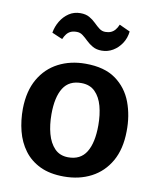

<svg xmlns="http://www.w3.org/2000/svg" viewBox="-89 -878 788 956"><g transform="rotate(10 304.5 -400.0)"><path d="M299.5 8Q228 8 178.2 -16Q128.5 -40 97.8 -81.5Q67 -123 53.2 -176.8Q39.5 -230.5 40 -290Q41.5 -379.5 76.8 -440.5Q112 -501.5 172.5 -532.8Q233 -564 309.5 -564Q405 -564 462.2 -522.8Q519.5 -481.5 544.8 -414Q570 -346.5 568.5 -267Q567.5 -177.5 532.5 -116.2Q497.5 -55 437.2 -23.5Q377 8 299.5 8ZM303 -90Q366 -89.5 395.2 -137Q424.5 -184.5 424.5 -273Q424.5 -326 412.8 -369.5Q401 -413 375 -439Q349 -465 306.5 -465.5Q243.5 -466.5 214.2 -420Q185 -373.5 185 -287Q185 -233.5 197 -189Q209 -144.5 235 -117.5Q261 -90.5 303 -90ZM376 -642Q349 -642 330.2 -652.8Q311.5 -663.5 297.2 -677.5Q283 -691.5 269.2 -702Q255.5 -712.5 238.5 -712.5Q220 -712.5 208 -707Q196 -701.5 187.5 -690.8Q179 -680 172.5 -664.5L119 -687.5Q124.5 -719.5 141 -746.8Q157.5 -774 182.8 -790.8Q208 -807.5 240.5 -807.5Q267.5 -807.5 286 -797Q304.5 -786.5 318.8 -772.2Q333 -758 346.8 -747.5Q360.5 -737 377.5 -737Q393.5 -737 405.8 -742.2Q418 -747.5 427 -758.2Q436 -769 442.5 -785L497 -760Q493.5 -726.5 476 -699.8Q458.5 -673 432.5 -657.5Q406.5 -642 376 -642Z"/></g></svg>

Font: Merriweather Sans SemiBold
Style: Regular
Weight: 600
Designer: Eben Sorkin
Foundry: Eben Sorkin
Version: Version 2.001